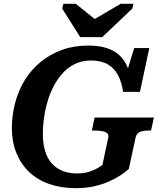

<svg xmlns="http://www.w3.org/2000/svg" viewBox="-20 -966 838 1003"><path d="M399 -772H514L671 -921L677 -946H610L433 -842L507 -841L376 -946H311L305 -921ZM204 -266Q204 -311 211 -357Q218 -403 231.5 -446Q245 -489 266 -526Q287 -563 314.5 -591Q342 -619 377.5 -634.5Q413 -650 455 -650Q509 -650 543.5 -629.5Q578 -609 597 -572.5Q616 -536 623 -486H711L760 -715H681L632 -555L665 -539Q660 -584 644.5 -619Q629 -654 602.5 -678.5Q576 -703 535.5 -715.5Q495 -728 440 -728Q366 -728 304 -705.5Q242 -683 193 -643Q144 -603 110.5 -549Q77 -495 59.5 -430.5Q42 -366 42 -296Q42 -225 65.5 -167Q89 -109 132.5 -67.5Q176 -26 238 -4.5Q300 17 377 17Q429 17 472.5 7Q516 -3 550.5 -18.5Q585 -34 610.5 -51Q636 -68 653 -84L688 -246Q693 -269 710 -276.5Q727 -284 755 -284H769L784 -352H474L460 -284H476Q499 -284 516 -280.5Q533 -277 541 -269Q549 -261 545 -245L515 -104Q508 -99 491 -88.5Q474 -78 447 -69Q420 -60 381 -60Q339 -60 306 -73.5Q273 -87 250 -113Q227 -139 215.5 -177.5Q204 -216 204 -266Z"/></svg>

Font: Roboto Serif SemiBold
Style: Italic
Weight: 600
Italic angle: -10°
Version: Version 1.007